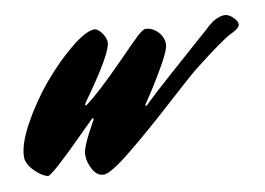

<svg xmlns="http://www.w3.org/2000/svg" viewBox="-123 -853 1407 1020"><g transform="rotate(-10 580.0 -342.5)"><path d="M328 -337 334 -339Q406 -391 552 -540Q623 -613 667 -655Q695 -680 709 -682Q745 -682 774.5 -652.5Q804 -623 804 -582Q804 -563 780 -515Q746 -448 674 -336L645 -293Q640 -286 640 -282Q640 -278 642 -278Q646 -278 669 -301Q692 -324 782 -404.5Q872 -485 948.5 -552Q1025 -619 1029 -623Q1087 -681 1137 -681Q1158 -681 1180.5 -659.5Q1203 -638 1203 -621Q1203 -600 1155.5 -578.5Q1108 -557 936 -422Q901 -394 760 -266Q619 -138 507.5 -48Q396 42 359.5 42Q323 42 301 2Q279 -38 279 -78.5Q279 -119 346 -238Q356 -254 356 -259Q356 -264 355 -264Q351 -264 343 -256.5Q335 -249 272 -186Q91 -5 66 -2Q33 -9 -5 -47.5Q-43 -86 -43 -123Q-43 -191 15.5 -297.5Q74 -404 152.5 -497.5Q231 -591 314.5 -659Q398 -727 444 -727Q464 -723 482.5 -696.5Q501 -670 501 -647Q501 -590 334 -357Q325 -344 325 -340.5Q325 -337 328 -337Z"/></g></svg>

Font: Mrs Sheppards
Style: Regular
Weight: 400
Version: Version 1.000